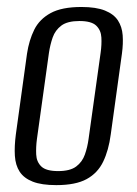

<svg xmlns="http://www.w3.org/2000/svg" viewBox="-20 -523 393 550"><path d="M141.3 7.3Q99.2 7.3 73.9 -2.6Q48.6 -12.5 36.4 -31.1Q24.3 -49.7 22.6 -76.6Q20.9 -103.6 25.4 -138L57.4 -369.4Q63.2 -407.7 78.1 -437.9Q93 -468 125 -485.5Q156.9 -503 213.3 -503Q255.3 -503 280.6 -492.8Q305.9 -482.6 317.8 -464.5Q329.6 -446.3 331.4 -422.2Q333.2 -398 329.3 -369.4L297.3 -138.2Q291.3 -92.4 275.5 -59.8Q259.7 -27.1 228.1 -9.9Q196.5 7.3 141.3 7.3ZM146.5 -32.9Q180.7 -32.9 198.2 -46Q215.8 -59.2 223.2 -80.5Q230.6 -101.7 233.7 -124.8L268.2 -371.6Q271.6 -395 270.4 -415.7Q269.3 -436.5 255.5 -449.7Q241.7 -462.8 207.5 -462.8Q173.3 -462.8 155.7 -449.7Q138.2 -436.5 130.9 -415.7Q123.7 -395 120.2 -371.6L85.8 -124.8Q82.7 -101.7 83.7 -80.5Q84.7 -59.2 98.5 -46Q112.3 -32.9 146.5 -32.9Z"/></svg>

Font: Alumni Sans SC Thin
Style: Italic
Weight: 100
Italic angle: -8°
Designer: Robert E. Leuschke
Foundry: Robert E. Leuschke
Version: Version 1.016